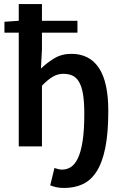

<svg xmlns="http://www.w3.org/2000/svg" viewBox="-20 -726 600 952"><path d="M298 206Q275 206 258 202Q241 198 229 193L250 107Q259 110 268.5 112.5Q278 115 288 115Q311 115 331 102.5Q351 90 366 59Q381 28 389.5 -25.5Q398 -79 398 -162Q398 -221 391.5 -259.5Q385 -298 371.5 -320.5Q358 -343 338.5 -351.5Q319 -360 294 -360Q266 -360 241.5 -345.5Q217 -331 188 -301V0H73V-564H2V-618L73 -623V-706H188V-623H364V-564H188V-480L183 -386Q213 -415 249.5 -437Q286 -459 334 -459Q424 -459 470.5 -389Q517 -319 517 -176Q517 -66 502 7.5Q487 81 458.5 125Q430 169 389.5 187.5Q349 206 298 206Z"/></svg>

Font: Giro Sans Semibold
Style: Regular
Weight: 600
Designer: Paul D. Hunt
Foundry: Adobe Systems Incorporated
Version: Version 1.000;PS 1.0;hotconv 1.0.88;makeotf.lib2.5.647800